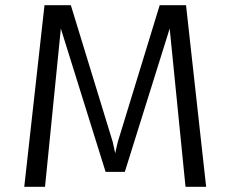

<svg xmlns="http://www.w3.org/2000/svg" viewBox="-20 -720 890 740"><path d="M407.5 -57.5 434 -173 595.5 -700H642L639.5 -627.5L461 -57.5ZM73.5 0 151.5 -700H223.5L153.5 0ZM387 -57.5 209 -627.5 207.5 -700H253L414.5 -173L439.5 -57.5ZM695 0 625 -700H697L774.5 0Z"/></svg>

Font: Trispace Thin Light
Style: Regular
Weight: 300
Version: Version 1.210